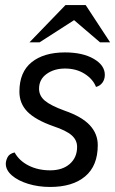

<svg xmlns="http://www.w3.org/2000/svg" viewBox="-20 -730 457 762"><path d="M3 -80Q3 -92 10 -106Q17 -120 38 -125Q56 -92 93.5 -73Q131 -54 179 -54Q228 -54 257 -79.5Q286 -105 286 -147Q286 -174 264.5 -193Q243 -212 192 -229Q121 -254 89 -286.5Q57 -319 57 -366Q57 -444 105.5 -483Q154 -522 238 -522Q308 -522 352 -496.5Q396 -471 396 -433Q396 -415 386.5 -402Q377 -389 361 -385Q349 -416 316 -437Q283 -458 238 -458Q195 -458 165 -436.5Q135 -415 135 -378Q135 -350 158 -330.5Q181 -311 236 -291Q305 -267 336.5 -233Q368 -199 368 -154Q368 -72 318 -30Q268 12 179 12Q132 12 91.5 -0.5Q51 -13 27 -34Q3 -55 3 -80ZM240 -710H320L417 -562H377L274 -650L137 -562H97Z"/></svg>

Font: Thasadith
Style: Bold Italic
Weight: 700
Italic angle: -9°
Designer: Cadson Demak Co.,Ltd.
Foundry: Cadson Demak Co.,Ltd.
Version: Version 1.000; ttfautohint (v1.6)